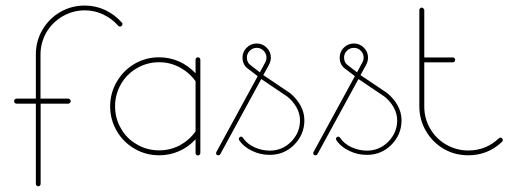

<svg xmlns="http://www.w3.org/2000/svg" viewBox="-20 -554 1845 685"><path d="M282.7 -534.2C250.5 -534.2 221.2 -526.4 194.3 -510.7C167.5 -495.1 146.5 -473.6 130.9 -446.8C115.2 -419.9 107.9 -390.6 107.9 -359.4V-202.1H39.1C36.1 -202.1 34.2 -201.2 32.7 -199.2C30.8 -197.3 30.3 -195.3 30.3 -192.9C30.3 -190.9 30.8 -189 32.7 -187C34.2 -185.1 36.1 -184.1 39.1 -184.1H107.9V101.6V102.1C107.9 104 108.4 106 110.4 107.9C111.8 109.9 113.8 110.8 116.2 110.8C118.7 110.8 120.6 109.9 122.6 107.9C124 106 125 104 125 102.1V101.6V-184.1H223.6C225.6 -184.1 227.5 -185.1 229.5 -187C231.4 -189 232.4 -190.9 232.4 -192.9C232.4 -195.3 231.4 -197.3 229.5 -199.2C227.5 -201.2 225.6 -202.1 223.1 -202.1H124.5V-359.4C124.5 -387.7 131.8 -414.1 145.5 -438.5C159.7 -462.4 178.7 -481.4 203.1 -495.6C227.5 -509.8 253.9 -517.1 282.7 -517.1C305.7 -517.1 327.6 -512.2 348.1 -502.4C368.7 -492.7 386.7 -479.5 401.4 -462.4C403.3 -460.4 405.8 -459 408.2 -459C410.2 -459 412.1 -460 414.1 -461.9C416 -463.9 417 -465.8 417 -468.3C417 -470.2 416 -472.2 414.6 -473.6C397.9 -492.2 378.4 -507.3 355.5 -518.1C332.5 -528.8 308.1 -534.2 282.7 -534.2Z M547.9 -349.6C516.1 -349.6 486.8 -341.8 460 -326.2C433.1 -310.5 412.1 -289.1 396.5 -262.2C380.9 -235.4 373 -206.1 373 -174.8C373 -143.1 380.9 -113.8 396.5 -86.9C412.1 -60.1 433.1 -39.1 460 -23.4C486.8 -7.8 516.1 0 547.9 0C573.2 0 597.2 -4.9 619.6 -15.1C642.1 -24.9 661.1 -39.1 677.7 -57.1V-8.8V-8.3C677.7 -5.9 678.2 -3.9 680.2 -2C681.6 0 683.6 0.5 686 0.5C688.5 0.5 690.4 0 692.4 -2C693.8 -3.9 694.8 -5.9 694.8 -8.3V-8.8V-81.5V-82V-82.5V-83V-83.5V-266.1V-266.6V-267.6V-340.8C694.8 -343.3 693.8 -345.2 692.4 -347.2C690.4 -348.6 688.5 -349.6 686 -349.6C683.6 -349.6 681.6 -348.6 680.2 -347.2C678.2 -345.2 677.7 -343.3 677.7 -340.8V-292.5C661.1 -310.1 642.1 -324.2 619.6 -334.5C597.2 -344.2 573.2 -349.6 547.9 -349.6ZM547.9 -332C574.2 -332 598.6 -325.7 621.6 -313.5C644 -301.3 663.1 -284.7 677.7 -264.2V-85.4C663.1 -64.5 644 -47.9 621.6 -35.6C598.6 -23.4 574.2 -17.6 547.9 -17.6C519 -17.6 492.7 -24.4 468.8 -38.6C444.3 -52.2 425.3 -71.3 411.6 -95.7C397.5 -119.6 390.6 -146 390.6 -174.8C390.6 -203.1 397.5 -229.5 411.6 -253.9C425.3 -277.8 444.3 -296.9 468.8 -311C492.7 -324.7 519 -332 547.9 -332Z M896 -398.9C881.8 -398.9 869.6 -393.6 859.9 -383.8C850.1 -374 845.2 -362.3 845.2 -348.6C845.2 -330.6 852.5 -316.4 867.7 -306.6L868.2 -306.2L899.4 -282.2L752 -11.7C751 -10.3 751 -8.8 751 -7.3C751 -5.4 751.5 -3.4 752.9 -2C754.4 -0.5 756.3 0 758.8 0C761.7 0 764.2 -1 765.6 -3.4L912.1 -272L1004.9 -209.5C1004.9 -209.5 1004.9 -209 1005.4 -209C1018.6 -198.7 1029.3 -186 1037.6 -171.4C1045.9 -156.7 1050.3 -141.1 1050.3 -124.5C1050.3 -95.2 1039.6 -69.8 1018.6 -48.3C997.6 -27.3 972.2 -16.6 942.4 -16.6C922.9 -16.6 904.8 -21 887.2 -28.8C869.6 -37.1 856 -48.3 846.7 -62.5C844.7 -65.4 842.8 -66.4 839.8 -66.4C837.9 -66.4 835.9 -65.9 834.5 -64C832.5 -62.5 832 -60.5 832 -58.6C832 -56.6 832.5 -55.2 833.5 -53.7C844.2 -37.6 859.9 -24.9 879.9 -15.6C899.4 -5.9 920.4 -1.5 942.4 -1.5C976.6 -1.5 1005.4 -13.2 1029.8 -37.6C1053.7 -62 1065.9 -90.8 1065.9 -125C1065.9 -143.6 1061 -161.6 1051.8 -178.2C1042.5 -194.8 1030.3 -209 1015.6 -221.2L1015.1 -221.7L919.4 -286.1L939.9 -323.2V-323.7C939.9 -323.7 940.4 -324.2 940.4 -324.7C944.3 -332 946.3 -339.8 946.3 -348.6C946.3 -362.3 941.4 -374 931.6 -383.8C921.9 -393.6 909.7 -398.9 896 -398.9ZM896 -383.3C905.8 -383.3 913.6 -379.9 920.4 -373C927.2 -366.2 930.7 -357.9 930.7 -348.6C930.7 -342.3 929.2 -336.4 926.3 -331.5L907.2 -295.9L877.9 -318.4L877.4 -318.8H877V-319.3C866.2 -326.2 860.8 -335.9 860.8 -348.6C860.8 -357.9 864.3 -366.2 871.1 -373C877.9 -379.9 886.2 -383.3 896 -383.3Z M1242.7 -398.9C1228.5 -398.9 1216.3 -393.6 1206.5 -383.8C1196.8 -374 1191.9 -362.3 1191.9 -348.6C1191.9 -330.6 1199.2 -316.4 1214.4 -306.6L1214.8 -306.2L1246.1 -282.2L1098.6 -11.7C1097.7 -10.3 1097.7 -8.8 1097.7 -7.3C1097.7 -5.4 1098.1 -3.4 1099.6 -2C1101.1 -0.5 1103 0 1105.5 0C1108.4 0 1110.8 -1 1112.3 -3.4L1258.8 -272L1351.6 -209.5C1351.6 -209.5 1351.6 -209 1352.1 -209C1365.2 -198.7 1376 -186 1384.3 -171.4C1392.6 -156.7 1397 -141.1 1397 -124.5C1397 -95.2 1386.2 -69.8 1365.2 -48.3C1344.2 -27.3 1318.8 -16.6 1289.1 -16.6C1269.5 -16.6 1251.5 -21 1233.9 -28.8C1216.3 -37.1 1202.6 -48.3 1193.4 -62.5C1191.4 -65.4 1189.5 -66.4 1186.5 -66.4C1184.6 -66.4 1182.6 -65.9 1181.2 -64C1179.2 -62.5 1178.7 -60.5 1178.7 -58.6C1178.7 -56.6 1179.2 -55.2 1180.2 -53.7C1190.9 -37.6 1206.5 -24.9 1226.6 -15.6C1246.1 -5.9 1267.1 -1.5 1289.1 -1.5C1323.2 -1.5 1352.1 -13.2 1376.5 -37.6C1400.4 -62 1412.6 -90.8 1412.6 -125C1412.6 -143.6 1407.7 -161.6 1398.4 -178.2C1389.2 -194.8 1377 -209 1362.3 -221.2L1361.8 -221.7L1266.1 -286.1L1286.6 -323.2V-323.7C1286.6 -323.7 1287.1 -324.2 1287.1 -324.7C1291 -332 1293 -339.8 1293 -348.6C1293 -362.3 1288.1 -374 1278.3 -383.8C1268.6 -393.6 1256.3 -398.9 1242.7 -398.9ZM1242.7 -383.3C1252.4 -383.3 1260.3 -379.9 1267.1 -373C1273.9 -366.2 1277.3 -357.9 1277.3 -348.6C1277.3 -342.3 1275.9 -336.4 1272.9 -331.5L1253.9 -295.9L1224.6 -318.4L1224.1 -318.8H1223.6V-319.3C1212.9 -326.2 1207.5 -335.9 1207.5 -348.6C1207.5 -357.9 1210.9 -366.2 1217.8 -373C1224.6 -379.9 1232.9 -383.3 1242.7 -383.3Z M1484.4 -526.9C1481.9 -526.9 1480 -525.9 1478.5 -523.9C1476.6 -522 1476.1 -520 1476.1 -518.1V-341.8V-340.3V-339.4V-174.3C1476.1 -143.1 1483.9 -113.8 1499.5 -86.9C1515.1 -60.1 1536.1 -38.6 1563 -22.9C1589.8 -7.3 1619.1 0 1650.9 0C1696.8 0 1736.8 -15.6 1771 -47.9C1772.9 -49.8 1773.9 -51.8 1773.9 -54.2C1773.9 -56.6 1772.9 -58.6 1771 -60.5C1769 -62.5 1767.1 -63 1765.1 -63C1763.2 -63 1761.2 -62 1759.3 -60.1C1729 -31.7 1692.9 -17.1 1650.9 -17.1C1622.1 -17.1 1595.7 -24.4 1571.8 -38.1C1547.4 -52.2 1528.3 -71.3 1514.6 -95.2C1500.5 -119.6 1493.7 -146 1493.7 -174.3V-331.5H1595.7C1597.7 -331.5 1599.6 -332.5 1601.6 -334.5C1603 -336.4 1604 -338.4 1604 -340.8C1604 -343.3 1603 -345.2 1601.6 -346.7C1599.6 -348.6 1597.7 -349.1 1595.7 -349.1H1493.7V-518.1C1493.7 -520 1492.7 -522 1490.7 -523.9C1488.8 -525.9 1486.8 -526.9 1484.4 -526.9Z"/></svg>

Font: Mill
Style: Thin
Weight: 100
Version: Version 001.000